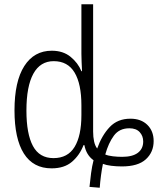

<svg xmlns="http://www.w3.org/2000/svg" viewBox="-20 -780 748 901"><path d="M400 97Q403 65 407.5 32Q412 -1 419 -28Q385 -52 376 -99H372Q354 -52 318 -21Q282 10 222 10Q136 10 92 -59.5Q48 -129 48 -262Q48 -398 94 -470Q140 -542 223 -542Q276 -542 311 -513.5Q346 -485 362 -446H365Q364 -468 363 -488.5Q362 -509 362 -527V-760H417V-163Q417 -137 421.5 -116.5Q426 -96 436 -83Q458 -145 495 -184Q532 -223 592 -223Q642 -223 671.5 -194Q701 -165 701 -118Q701 -66 664.5 -32.5Q628 1 552 1Q526 1 502 -2Q478 -5 463 -11Q458 13 454 43Q450 73 448 101ZM231 -38Q298 -38 330 -90.5Q362 -143 362 -240V-286Q362 -386 330 -439.5Q298 -493 232 -493Q169 -493 136.5 -434Q104 -375 104 -261Q104 -152 134.5 -95Q165 -38 231 -38ZM553 -44Q602 -44 627 -63Q652 -82 652 -116Q652 -142 635.5 -160Q619 -178 587 -178Q540 -178 514.5 -143.5Q489 -109 474 -55Q488 -49 510 -46.5Q532 -44 553 -44Z"/></svg>

Font: Noto Sans Condensed Light
Style: Regular
Weight: 300
Width: 3
Designer: Monotype Design Team
Foundry: Monotype Imaging Inc.
Version: Version 2.013; ttfautohint (v1.8.4.7-5d5b)